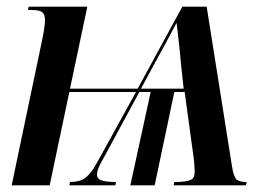

<svg xmlns="http://www.w3.org/2000/svg" viewBox="-20 -556 797 576"><path d="M106 -434Q110 -453 112.5 -469.5Q115 -486 115 -496Q115 -512 107 -519Q99 -526 74 -526H64L66 -536H242L190 -290H393L527 -536H600L676 -57Q681 -26 689 -18Q697 -10 720 -10L718 0H501L503 -10Q537 -10 550.5 -15.5Q564 -21 564 -40Q564 -48 563 -62.5Q562 -77 559 -97L534 -280H503L444 0H371L432 -280H398L293 -86Q282 -67 276.5 -54.5Q271 -42 271 -32Q271 -19 285.5 -14.5Q300 -10 328 -10L326 0H188L190 -10Q219 -10 235.5 -22Q252 -34 270 -66L388 -280H188L129 0H15ZM403 -290H531L523 -364Q520 -400 516 -434Q512 -468 510 -486H509Q502 -474 491.5 -453.5Q481 -433 456 -388Z"/></svg>

Font: Noto Serif Display ExtraCondensed SemiBold
Style: Italic
Weight: 600
Width: 2
Italic angle: -12°
Designer: Monotype Design Team
Foundry: Monotype Imaging Inc.
Version: Version 2.009